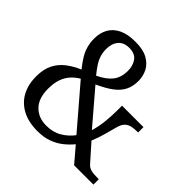

<svg xmlns="http://www.w3.org/2000/svg" viewBox="-187 -889 1063 1063"><g transform="rotate(45 345.0 -357.0)"><path d="M253 10Q181 10 132 -16.5Q83 -43 58 -90Q33 -137 33 -199Q33 -256 52.5 -294.5Q72 -333 106 -359Q140 -385 184 -404Q160 -434 144 -460Q128 -486 120 -514Q112 -542 112 -575Q112 -619 130.5 -652.5Q149 -686 187.5 -705Q226 -724 287 -724Q347 -724 383 -704Q419 -684 435.5 -652Q452 -620 452 -582Q452 -539 436 -507.5Q420 -476 386 -450.5Q352 -425 297 -400L462 -207Q475 -252 479.5 -298Q484 -344 484 -382V-421H652V-379H643Q623 -379 603.5 -375Q584 -371 569.5 -357.5Q555 -344 547 -313Q538 -280 527.5 -241.5Q517 -203 501 -165L588 -67Q601 -52 619.5 -47Q638 -42 673 -42H681V0H530L454 -89Q432 -62 403.5 -39.5Q375 -17 338 -3.5Q301 10 253 10ZM265 -46Q318 -46 356.5 -69Q395 -92 421 -127L217 -365Q191 -350 170.5 -327.5Q150 -305 139 -273.5Q128 -242 128 -198Q128 -123 166 -84.5Q204 -46 265 -46ZM265 -437Q320 -463 345.5 -496Q371 -529 371 -581Q371 -621 351 -648.5Q331 -676 286 -676Q244 -676 222 -650Q200 -624 200 -580Q200 -555 206.5 -533Q213 -511 227.5 -488Q242 -465 265 -437Z"/></g></svg>

Font: Noto Serif Khmer SemiCondensed
Style: Regular
Weight: 400
Width: 4
Designer: Danh Hong and the Monotype Design Team
Foundry: Monotype Imaging Inc.
Version: Version 2.004